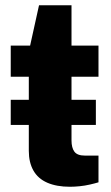

<svg xmlns="http://www.w3.org/2000/svg" viewBox="-20 -701 425 733"><path d="M21 -224V-320H346V-224ZM247 12Q196 12 160.5 -3.5Q125 -19 107.5 -50Q90 -81 90 -125V-408H21V-527H95L129 -681H253V-527H356V-408H253V-165Q253 -137 264 -122Q275 -107 304 -107H356V-5Q343 -1 323.5 3.5Q304 8 284 10Q264 12 247 12Z"/></svg>

Font: Archivo SemiBold ExtraBold
Style: Regular
Weight: 800
Version: Version 2.001